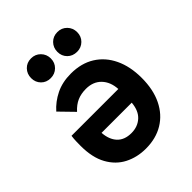

<svg xmlns="http://www.w3.org/2000/svg" viewBox="-205 -837 967 967"><g transform="rotate(-45 278.5 -353.5)"><path d="M269 12Q207 12 156.2 -14Q105.5 -40 75.8 -93.8Q46 -147.5 46 -230.5Q46 -244 46.5 -262.5Q47 -281 49.5 -299H383Q380 -352 349.5 -383.5Q319 -415 268 -415Q233 -415 206 -403.2Q179 -391.5 154.5 -364.5L81.5 -439.5Q114.5 -477 161.2 -500Q208 -523 269 -523Q342.5 -523 395.5 -490Q448.5 -457 477.2 -396.8Q506 -336.5 506 -255Q506 -172.5 476.8 -112.5Q447.5 -52.5 394.2 -20.2Q341 12 269 12ZM273 -95Q317.5 -95 347.5 -122Q377.5 -149 382 -202.5H167Q170.5 -152 197.2 -123.5Q224 -95 273 -95ZM369 -578Q338 -578 318 -598Q298 -618 298 -648Q298 -678 318 -698.5Q338 -719 369 -719Q398.5 -719 418.8 -698.5Q439 -678 439 -648Q439 -618 418.8 -598Q398.5 -578 369 -578ZM181 -578Q150.5 -578 130.8 -598Q111 -618 111 -648Q111 -678 130.8 -698.5Q150.5 -719 181 -719Q211 -719 231.2 -698.5Q251.5 -678 251.5 -648Q251.5 -618 231.2 -598Q211 -578 181 -578Z"/></g></svg>

Font: Overpass
Style: Bold
Weight: 700
Designer: Delve Withrington, Dave Bailey, Thomas Jockin
Foundry: Delve Fonts LLC
Version: Version 4.000; ttfautohint (v1.8.3)